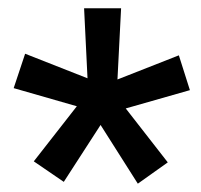

<svg xmlns="http://www.w3.org/2000/svg" viewBox="-20 -731 489 466"><path d="M62 -339.4 166.5 -473.1 13.2 -517.1 41 -600.6 192.4 -541 184.1 -710.9H273.9L265.1 -538.1L414.1 -596.7L440.9 -512.2L285.2 -467.8L387.2 -336.9L314.5 -285.2L224.1 -427.7L134.8 -289.6Z"/></svg>

Font: Vazirmatn RD SemiBold
Style: Regular
Weight: 600
Designer: Saber Rastikerdar
Foundry: Saber Rastikerdar
Version: Version 32.102